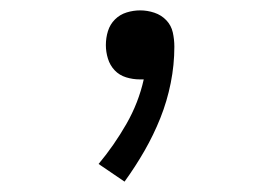

<svg xmlns="http://www.w3.org/2000/svg" viewBox="-20 -145 540 370"><path d="M220 205Q241 176 258.5 145.5Q276 115 289 82.5Q302 50 309 15Q316 -20 316 -55Q316 -69 313 -82.5Q310 -96 300.5 -106Q291 -116 277.5 -120.5Q264 -125 250 -125Q237 -125 224 -121Q211 -117 201.5 -107.5Q192 -98 188 -85Q184 -72 184 -58Q184 -45 188 -32Q192 -19 201 -9.5Q210 0 223 4Q236 8 249 8Q251 8 253 8Q255 8 257 8Q247 53 223.5 94Q200 135 170 171Z"/></svg>

Font: Iosevka SS09 Light
Style: Regular
Weight: 300
Monospace: yes
Designer: Belleve Invis
Foundry: Belleve Invis
Version: Version 5.2.1; ttfautohint (v1.8.3)